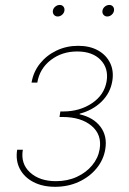

<svg xmlns="http://www.w3.org/2000/svg" viewBox="-20 -736 514 764"><path d="M199.2 7.3Q149.4 7.3 112.8 -11.7Q76.2 -30.8 58.8 -64.2Q41.5 -97.7 48.3 -140.1H70.8Q61.5 -84.5 99.6 -49.8Q137.7 -15.1 202.6 -15.1Q248.5 -15.1 285.6 -32.2Q322.8 -49.3 346.7 -78.1Q370.6 -106.9 376.5 -142.1Q386.2 -200.2 344.2 -235.4Q302.2 -270.5 228.5 -270.5H216.8L220.2 -292.5H231.9Q296.9 -292.5 345.9 -325.2Q395 -357.9 404.3 -412.6Q412.6 -464.4 380.1 -497.8Q347.7 -531.2 287.1 -531.2Q226.6 -531.2 182.1 -497.1Q137.7 -462.9 128.4 -407.2H105.5Q112.8 -450.2 139.2 -483.2Q165.5 -516.1 205.1 -534.9Q244.6 -553.7 291 -553.7Q337.4 -553.7 370.1 -535.4Q402.8 -517.1 418.2 -485.4Q433.6 -453.6 426.8 -413.1Q418.9 -365.7 384 -331.5Q349.1 -297.4 297.4 -283.7L296.9 -281.2Q352.1 -268.6 379.9 -231.4Q407.7 -194.3 398.9 -142.1Q392.1 -100.1 364.3 -66.2Q336.4 -32.2 293.7 -12.5Q251 7.3 199.2 7.3ZM406.7 -670.4Q397.5 -670.4 391.8 -677.2Q386.2 -684.1 387.7 -693.4Q389.2 -703.1 397.2 -709.7Q405.3 -716.3 415 -716.3Q424.3 -716.3 429.7 -709.7Q435.1 -703.1 433.6 -693.4Q432.1 -684.1 424.3 -677.2Q416.5 -670.4 406.7 -670.4ZM209.5 -670.4Q200.2 -670.4 194.6 -677.2Q189 -684.1 190.4 -693.4Q191.9 -703.1 200 -709.7Q208 -716.3 217.8 -716.3Q227.1 -716.3 232.4 -709.7Q237.8 -703.1 236.3 -693.4Q234.9 -684.1 227.1 -677.2Q219.2 -670.4 209.5 -670.4Z"/></svg>

Font: Inter Thin
Style: Italic
Weight: 250
Italic angle: -9.3988°
Designer: Rasmus Andersson
Foundry: rsms
Version: Version 4.001;git-66647c0bb